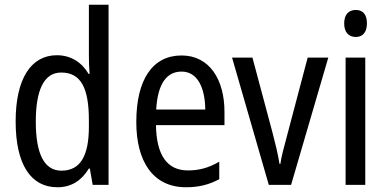

<svg xmlns="http://www.w3.org/2000/svg" viewBox="-20 -780 1632 810"><path d="M222 10C283 10 325 -20 355 -69H359L371 0H438V-760H355V-543C355 -523 356 -494 358 -468H354C325 -517 279 -547 220 -547C111 -547 46 -448 46 -268C46 -86 110 10 222 10ZM239 -60C166 -60 131 -132 131 -267C131 -399 165 -474 238 -474C322 -474 355 -408 355 -272V-246C355 -122 319 -60 239 -60Z M746 -546C624 -546 555 -445 555 -265C555 -102 623 10 765 10C819 10 862 -1 905 -24V-98C861 -72 820 -61 773 -61C685 -61 640 -125 638 -252H927V-308C927 -444 864 -546 746 -546ZM746 -478C815 -478 845 -407 846 -318H639C645 -425 682 -478 746 -478Z M1114 0H1208L1365 -537H1278L1190 -204C1178 -160 1166 -115 1163 -89H1159C1153 -129 1141 -177 1130 -219L1045 -537H959Z M1481 -738C1451 -738 1432 -719 1432 -681C1432 -644 1451 -624 1481 -624C1510 -624 1528 -644 1528 -681C1528 -719 1511 -738 1481 -738ZM1521 -537H1438V0H1521Z"/></svg>

Font: Noto Sans Lao Looped Condensed
Style: Regular
Weight: 400
Width: 3
Designer: Mark Frömberg, Ben Mitchell
Foundry: The Fontpad Ltd
Version: Version 1.002